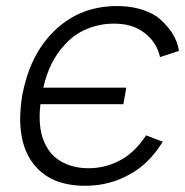

<svg xmlns="http://www.w3.org/2000/svg" viewBox="-20 -598 611 634"><path d="M462.5 -151 517.5 -130Q472 -57.5 411.5 -24Q343.5 15.5 261.5 15.5Q132.5 15.5 78 -75Q32.5 -151.5 53 -281Q77 -410.5 151 -487.5Q237 -578 366.5 -578Q445.5 -578 499 -542.5Q526 -521.5 545.8 -493Q565.5 -464.5 571 -430L508.5 -409.5Q503 -435 488.5 -456.5Q474 -478 454 -491.5Q416.5 -520 356 -520Q309 -520 266.5 -502.2Q224 -484.5 193.5 -450Q143 -396.5 123 -308.5H397L387.5 -254H113.5Q103 -164.5 134.5 -112.5Q153 -79 189.2 -60.8Q225.5 -42.5 272 -42.5Q330.5 -42.5 381 -71Q403.5 -83.5 423.8 -103.5Q444 -123.5 462.5 -151Z"/></svg>

Font: Russisch Sans Light
Style: Italic
Weight: 300
Italic angle: -10°
Designer: Michael Sharanda (font) & Cristiano Sobral (main changes)
Foundry: Michael Sharanda
Version: Version 2.00;September 8, 2020;FontCreator 13.0.0.2681 64-bi